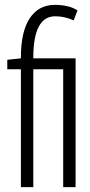

<svg xmlns="http://www.w3.org/2000/svg" viewBox="-20 -770 371 790"><path d="M66 0V-485H10V-524L66 -530V-534Q66 -640 102.5 -695Q139 -750 206 -750Q233 -750 257 -744.5Q281 -739 299 -727L283 -686Q247 -703 207 -703Q117 -703 117 -532V-530H291V0H240V-485H117V0Z"/></svg>

Font: Georama Extra Condensed Light
Style: Regular
Weight: 300
Width: 2
Designer: Jean-Baptiste Levee
Foundry: Production Type
Version: Version 1.000